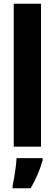

<svg xmlns="http://www.w3.org/2000/svg" viewBox="-20 -780 292 1021"><path d="M198 0H53V-760H198ZM207 72Q184 152 143 221H47V208Q51 190 55.5 163.5Q60 137 63.5 109Q67 81 68 61H207Z"/></svg>

Font: Noto Sans Hebrew ExtraCondensed ExtraBold
Style: Regular
Weight: 800
Width: 2
Designer: Monotype Design Team
Foundry: Monotype Imaging Inc.
Version: Version 2.004; ttfautohint (v1.8.4.7-5d5b)